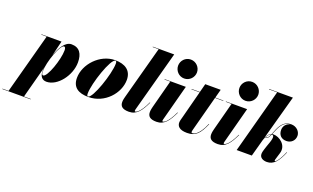

<svg xmlns="http://www.w3.org/2000/svg" viewBox="-241 -1307 3426 2103"><g transform="rotate(20 1472.0 -255.0)"><path d="M206.5 -86C206.5 -31 230 10 285.5 10C413.5 10 539 -154.5 539 -307.5C539 -405 500.5 -470 406 -470C333.5 -470 281.5 -379.5 249 -285L291.5 -460H57.5V-455.5H120L-69 245.5H-140V250H190V245.5H111L210.5 -128.5C207.5 -110 206.5 -95 206.5 -86ZM210 -82C210 -196.5 292.5 -420 336.5 -420C351 -420 356 -402.5 356 -380C356 -275 277.5 -42.5 228 -42.5C217.5 -42.5 210 -55 210 -82Z M774.5 10C965.5 10 1107.5 -155 1107.5 -310C1107.5 -420 1030 -470 914 -470C738 -470 586 -304.5 586 -144.5C586 -34.5 658.5 10 774.5 10ZM770 5.5C759 5.5 755.5 -5.5 755.5 -24.5C755.5 -143.5 864.5 -465.5 918.5 -465.5C929.5 -465.5 933 -454.5 933 -435.5C933 -316.5 824 5.5 770 5.5Z M1433.5 -163.5 1429 -165C1365.5 -27 1320.5 -16 1311.5 -16C1307.5 -16 1305 -19 1305 -24C1305 -28.5 1305.5 -33.5 1307 -39L1499.5 -750H1250.5V-745.5H1319.5L1153 -129C1150 -117.5 1142.5 -91.5 1142.5 -66.5C1142.5 -19 1168.5 10 1245.5 10C1337 10 1382.5 -57 1433.5 -163.5Z M1581.5 -650C1581.5 -592 1628 -539.5 1691 -539.5C1754 -539.5 1801.5 -592 1801.5 -650C1801.5 -708 1754 -760 1691 -760C1628 -760 1581.5 -708 1581.5 -650ZM1755.5 -163.5 1751 -165C1687.5 -27 1642.5 -16 1633.5 -16C1629.5 -16 1626.5 -18.5 1626.5 -24C1626.5 -28.5 1627.5 -33.5 1629 -39L1740.5 -460H1493.5V-455.5H1560.5L1474.5 -129C1472 -118 1464.5 -91.5 1464.5 -66.5C1464.5 -19 1490.5 10 1567.5 10C1659 10 1704.5 -57 1755.5 -163.5Z M2121 -163 2116.5 -164.5C2053.5 -11.5 1992 -7 1980 -7C1973.5 -7 1969 -10.5 1969 -19.5C1969 -28.5 1971.5 -37.5 1973.5 -45L2082.5 -455.5H2178V-460H2084L2110.5 -560H1930.5L1904.5 -460H1808V-455.5H1903.5L1820 -135C1815 -115 1806 -89 1806 -68.5C1806 -29 1831.5 10 1923.5 10C2024.5 10 2068.5 -42 2121 -163Z M2296 -650C2296 -592 2342.5 -539.5 2405.5 -539.5C2468.5 -539.5 2516 -592 2516 -650C2516 -708 2468.5 -760 2405.5 -760C2342.5 -760 2296 -708 2296 -650ZM2470 -163.5 2465.5 -165C2402 -27 2357 -16 2348 -16C2344 -16 2341 -18.5 2341 -24C2341 -28.5 2342 -33.5 2343.5 -39L2455 -460H2208V-455.5H2275L2189 -129C2186.5 -118 2179 -91.5 2179 -66.5C2179 -19 2205 10 2282 10C2373.5 10 2419 -57 2470 -163.5Z M3028 -163.5 3023.5 -165C2978.5 -55 2942.5 -29 2937 -29C2932.5 -29 2931 -32.5 2931 -36C2931 -38 2931.5 -43.5 2932.5 -47L2958 -131C2988.5 -230 2892.5 -299 2821.5 -299C2816 -299 2811 -298.5 2806 -297.5C2814 -315 2821.5 -335.5 2831 -356.5C2859.5 -421.5 2895 -463 2961 -465C2912 -458.5 2882.5 -418.5 2882.5 -374C2882.5 -316 2917.5 -279 2977 -279C3032 -279 3073.5 -318.5 3073.5 -373.5C3073.5 -420.5 3031.5 -469.5 2966.5 -469.5C2894 -469.5 2856 -425.5 2826 -357.5C2816.5 -336 2808 -314.5 2800.5 -296C2775.5 -287.5 2755.5 -264.5 2740 -229.5L2883 -750H2605.5V-745.5H2701L2500.5 0H2677L2731.5 -199.5C2736.5 -214.5 2742 -227.5 2748 -239C2750 -237.5 2753.5 -236.5 2758.5 -236.5C2776.5 -236.5 2789.5 -259 2803.5 -291.5H2804.5C2848.5 -291.5 2818 -216 2796 -154.5L2781.5 -110C2776 -93.5 2770 -71 2770 -53.5C2770 -8.5 2811.5 10 2854 10C2933 10 2980 -48.5 3028 -163.5ZM2758.5 -241C2755 -241 2752.5 -241.5 2750 -242.5C2765.5 -270.5 2783.5 -287 2798 -290.5C2785.5 -261.5 2773.5 -241 2758.5 -241Z"/></g></svg>

Font: Bodoni* 36pt Fatface
Style: Italic
Weight: 900
Italic angle: -13°
Version: Version 2.3